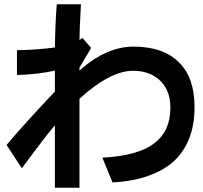

<svg xmlns="http://www.w3.org/2000/svg" viewBox="-20 -745 960 906"><path d="M355 141H239V-154Q199 -106 158.5 -52Q118 2 106 18L83 49L11 -61Q96 -162 239 -313V-412Q161 -394 60 -391V-508Q157 -510 239 -521Q241 -645 248 -725H362Q355 -601 355 -556L369 -566L410 -519L355 -426V-412Q482 -525 610 -525Q752 -525 826 -449Q898 -378 898 -239Q898 -67 789 26Q685 107 511 116L463 -1Q634 -10 709 -70Q784 -126 784 -238Q784 -313 741 -359Q692 -411 608 -411Q500 -411 355 -279Z"/></svg>

Font: LINE Seed Sans KR Bold
Style: Regular
Weight: 700
Designer: LINE BX Design & Sandoll Inc & Dalton Maag Ltd
Foundry: Sandoll Inc.
Version: Version 1.000